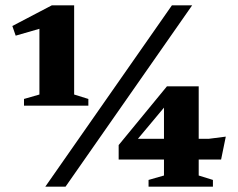

<svg xmlns="http://www.w3.org/2000/svg" viewBox="-20 -696 886 716"><path d="M127 -343.5V-645L156 -597L38.5 -563L26 -599L173 -676H256.5V-343.5L309.5 -327V-302H69.5V-327ZM149 0 621 -676H696.5L224.5 0ZM591.5 -317.5 619 -327.5 468.5 -147.5 458.5 -178.5H759.5L822 -186.5L804.5 -101H422.5V-155L602.5 -374H721V-41.5L774 -25V0H534V-25L591.5 -41.5Z"/></svg>

Font: Newsreader 16pt 16pt ExtraBold
Style: Regular
Weight: 800
Version: Version 1.003